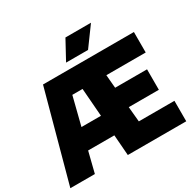

<svg xmlns="http://www.w3.org/2000/svg" viewBox="-200 -1162 1388 1373"><g transform="rotate(-30 494.0 -475.5)"><path d="M-1 0 200.5 -740H951V-571H626L635.5 -462H899V-293H650.5L662 -169H956V0H473.5L460.5 -170H244L201.5 0ZM345 -571 286.5 -339H447.5L429.5 -571ZM421.5 -793 507.5 -951H718.5L603 -793Z"/></g></svg>

Font: Encode Sans SemiCondensed SemiCondensed Black
Style: Regular
Weight: 900
Width: 4
Designer: Multiple Designers
Foundry: Impallari Type
Version: Version 3.000; ttfautohint (v1.8.3) -l 8 -r 50 -G 200 -x 14 